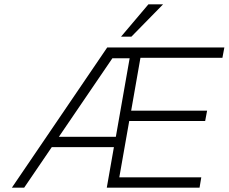

<svg xmlns="http://www.w3.org/2000/svg" viewBox="-20 -870 1060 890"><path d="M736 -850 589 -700H541L668 -850ZM1020 -650 1011 -602H631L588 -357H940L931 -309H579L533 -48H913L905 0H475L508 -188H220L92 0H35L477 -650ZM253 -236H517L581 -600H501Z"/></svg>

Font: Overused Grotesk Light
Style: Italic
Weight: 300
Italic angle: -10°
Version: Version 0.003